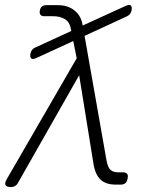

<svg xmlns="http://www.w3.org/2000/svg" viewBox="-20 -751 640 781"><path d="M53 -7Q49 1 41.5 5.5Q34 10 25 10Q7 10 2.5 2Q-2 -6 8 -23L292 -514L278 -584L130 -516Q114 -508 107.5 -513Q101 -518 104 -534Q106 -542 110 -547.5Q114 -553 122 -557L270 -625L267 -639Q262 -663 242.5 -674Q223 -685 197 -685H161Q149 -685 144.5 -691Q140 -697 142 -708Q144 -719 150.5 -724.5Q157 -730 169 -730H216Q256 -730 283 -708.5Q310 -687 316 -649V-647L489 -726Q505 -734 511.5 -729Q518 -724 515 -708Q513 -700 509 -694.5Q505 -689 497 -685L324 -605L413 -100Q418 -71 429 -60.5Q440 -50 461 -50H479Q492 -50 497 -44Q502 -38 499 -25Q497 -12 490 -6Q483 0 470 0H452Q410 0 389 -20.5Q368 -41 361 -80L302 -445Z"/></svg>

Font: Maple Mono NL Thin
Style: Italic
Weight: 250
Italic angle: -10°
Monospace: yes
Designer: subframe7536
Version: Version 7.000